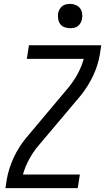

<svg xmlns="http://www.w3.org/2000/svg" viewBox="-20 -968 541 988"><path d="M8 0 15 -46Q25 -102 50.5 -157Q76 -212 115 -259L335 -521Q361 -553 380.5 -589.5Q400 -626 411 -665H118L129 -735H501L494 -689Q485 -633 459 -578Q433 -523 395 -476L174 -214Q148 -182 128.5 -145.5Q109 -109 98 -70H391L380 0ZM340 -823Q326 -823 312 -828Q298 -833 290 -844Q282 -855 279.5 -870Q277 -885 279 -900Q281 -910 286.5 -920Q292 -930 300.5 -936.5Q309 -943 319.5 -945.5Q330 -948 341 -948Q355 -948 369 -942.5Q383 -937 391.5 -926Q400 -915 402.5 -900Q405 -885 402 -870Q400 -860 394.5 -850Q389 -840 380.5 -833.5Q372 -827 361.5 -825Q351 -823 340 -823Z"/></svg>

Font: Iosevka Term Curly Oblique
Style: Regular
Weight: 400
Italic angle: -9°
Designer: Belleve Invis
Foundry: Belleve Invis
Version: Version 32.3.0